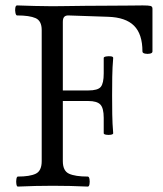

<svg xmlns="http://www.w3.org/2000/svg" viewBox="-20 -686 603 709"><path d="M46 3Q42 3 40.5 -6Q39 -15 40.5 -24.5Q42 -34 46 -34Q90 -34 112 -44.5Q134 -55 134 -91V-575Q134 -609 111.5 -619Q89 -629 43 -629Q39 -629 37 -638.5Q35 -648 36.5 -657Q38 -666 43 -666Q75 -665 108 -664Q141 -663 173 -663Q186 -663 219.5 -663.5Q253 -664 296.5 -664.5Q340 -665 383.5 -665Q427 -665 460.5 -665.5Q494 -666 507 -666Q529 -666 536 -664Q543 -662 543 -654V-496Q543 -490 534 -488Q525 -486 515.5 -488Q506 -490 506 -496Q506 -560 475 -591Q444 -622 379 -624L232 -629Q222 -629 217 -623.5Q212 -618 212 -605V-352H306Q341 -352 352 -365Q363 -378 363 -415V-472Q363 -476 372 -477.5Q381 -479 389.5 -478Q398 -477 398 -472Q395 -437 394.5 -402.5Q394 -368 394 -333Q394 -299 394.5 -264Q395 -229 398 -194Q398 -190 389.5 -188.5Q381 -187 372 -188.5Q363 -190 363 -194V-251Q363 -287 350.5 -300Q338 -313 306 -313H212V-91Q212 -55 235 -44.5Q258 -34 304 -34Q309 -34 310.5 -24.5Q312 -15 310.5 -6Q309 3 304 3Q240 0 175 0Q111 0 46 3Z"/></svg>

Font: Junicode VF
Style: Regular
Weight: 400
Designer: Peter S. Baker
Version: Version 2.213